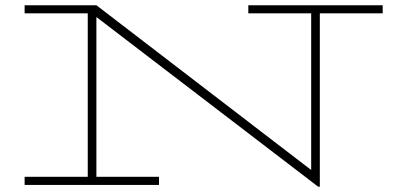

<svg xmlns="http://www.w3.org/2000/svg" viewBox="-20 -706 1501 733"><path d="M1441 -655H1201V7H1195L348 -641V-31H587V0H74V-31H315V-655H74V-686H348L1168 -57V-655H928V-686H1441Z"/></svg>

Font: BioRhyme Expanded ExtraLight
Style: Regular
Weight: 275
Width: 7
Designer: Aoife Mooney
Foundry: Aoife Mooney Type
Version: Version 1.001